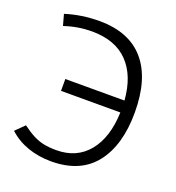

<svg xmlns="http://www.w3.org/2000/svg" viewBox="-130 -807 846 922"><g transform="rotate(20 293.0 -346.5)"><path d="M232.4 9.8Q168.9 9.8 113.5 -9.5Q58.1 -28.8 16.1 -67.4L61 -111.8Q93.3 -87.9 119.9 -74.2Q146.5 -60.5 174.3 -54.9Q202.1 -49.3 237.8 -49.3Q341.8 -49.3 401.6 -122.3Q461.4 -195.3 465.8 -324.7H162.6V-385.3H464.8Q455.6 -508.8 390.1 -576.4Q324.7 -644 205.6 -644Q133.8 -644 64.9 -620.6L49.3 -677.2Q131.3 -703.1 222.2 -703.1Q374.5 -703.1 452.9 -611.8Q531.2 -520.5 531.2 -348.1Q531.2 -180.7 456.3 -85.4Q381.3 9.8 232.4 9.8Z"/></g></svg>

Font: Cascadia Mono PL Light
Style: Regular
Weight: 300
Monospace: yes
Designer: Aaron Bell
Foundry: Saja Typeworks
Version: Version 2404.023; ttfautohint (v1.8.4)